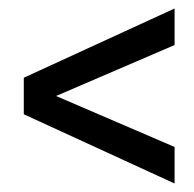

<svg xmlns="http://www.w3.org/2000/svg" viewBox="-20 -507 457 452"><path d="M36 -238V-324L391 -487V-401L112 -281L391 -161V-75Z"/></svg>

Font: Cabin
Style: Regular
Weight: 400
Designer: Pablo Impallari
Foundry: Pablo Impallari. http://www.impallari.com Igino Marini. http://www.ikern.com
Version: Version 2.200